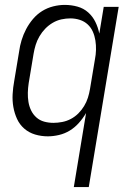

<svg xmlns="http://www.w3.org/2000/svg" viewBox="-20 -548 540 783"><path d="M281 215 331 -87Q318 -65 301.5 -46.5Q285 -28 264.5 -15.5Q244 -3 220.5 2.5Q197 8 175 8Q148 8 123 0.5Q98 -7 79 -23.5Q60 -40 49.5 -63Q39 -86 34.5 -111.5Q30 -137 31.5 -164Q33 -191 38 -218L58 -338Q61 -361 68 -384Q75 -407 86.5 -429Q98 -451 114.5 -470.5Q131 -490 152 -503Q173 -516 197 -522Q221 -528 244 -528Q271 -528 296 -521Q321 -514 339.5 -497.5Q358 -481 369 -458.5Q380 -436 385 -411L403 -520H464L342 215ZM198 -47Q215 -47 233.5 -50.5Q252 -54 269 -63Q286 -72 299.5 -85.5Q313 -99 323 -115.5Q333 -132 338.5 -149.5Q344 -167 347 -185L367 -305Q371 -325 371.5 -344.5Q372 -364 369 -383Q366 -402 358.5 -419Q351 -436 337.5 -448.5Q324 -461 305.5 -467Q287 -473 267 -473Q249 -473 230.5 -469Q212 -465 195 -455Q178 -445 164.5 -431Q151 -417 141 -400Q131 -383 125.5 -365Q120 -347 117 -329L97 -209Q94 -189 93.5 -170Q93 -151 96 -132.5Q99 -114 107 -97.5Q115 -81 128.5 -69Q142 -57 160 -52Q178 -47 198 -47Z"/></svg>

Font: Iosevka Term Curly Lt Obl
Style: Regular
Weight: 300
Italic angle: -9°
Designer: Belleve Invis
Foundry: Belleve Invis
Version: Version 32.3.0